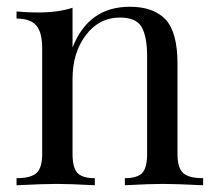

<svg xmlns="http://www.w3.org/2000/svg" viewBox="-20 -549 637 569"><path d="M365 -529Q435 -529 471 -491Q506 -453 506 -360V-93Q506 -52 522.5 -36.5Q539 -21 582 -21V0Q501 -4 462 -4Q425 -4 350 0V-21Q387 -21 401.5 -36.5Q416 -52 416 -93V-382Q416 -440 400 -468.5Q384 -497 335 -497Q274 -497 234.5 -445Q195 -393 195 -315V-93Q195 -52 209.5 -36.5Q224 -21 261 -21V0Q186 -4 149 -4Q110 -4 29 0V-21Q72 -21 88.5 -36.5Q105 -52 105 -93V-406Q105 -453 87.5 -473.5Q70 -494 29 -494V-515Q61 -512 91 -512Q153 -512 195 -526V-408Q242 -529 365 -529Z"/></svg>

Font: Playfair Display
Style: Regular
Weight: 400
Designer: Claus Eggers S?rensen
Foundry: Claus Eggers S?rensen
Version: Version 1.003